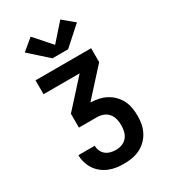

<svg xmlns="http://www.w3.org/2000/svg" viewBox="-234 -885 1069 1211"><g transform="rotate(-30 300.0 -279.5)"><path d="M302 215Q274 215 247 211Q220 207 194.5 196.5Q169 186 147 168.5Q125 151 110 128Q95 105 87 78Q79 51 79 24H198Q198 43 206 61.5Q214 80 229 92Q244 104 263.5 109Q283 114 302 114Q325 114 346.5 106Q368 98 382.5 80.5Q397 63 402.5 40.5Q408 18 408 -5Q408 -28 402.5 -50.5Q397 -73 382 -91Q367 -109 345 -117Q323 -125 300 -125H169V-226L344 -419H81V-520H486V-419L311 -226Q340 -225 369 -219Q398 -213 423.5 -199.5Q449 -186 470 -165Q491 -144 504 -118Q517 -92 522 -63Q527 -34 527 -4Q527 25 521.5 54.5Q516 84 502 110.5Q488 137 466.5 158Q445 179 418 192Q391 205 361.5 210Q332 215 302 215ZM243 -587 110 -706 192 -774 300 -652 408 -774 490 -706 357 -587Z"/></g></svg>

Font: Iosevka Custom Extended
Style: Bold
Weight: 700
Width: 7
Monospace: yes
Designer: Belleve Invis
Foundry: Belleve Invis
Version: Version 11.2.4; ttfautohint (v1.8.4)